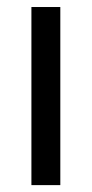

<svg xmlns="http://www.w3.org/2000/svg" viewBox="-20 -538 266 558"><path d="M71.3 -517.6H155.3V0H71.3Z"/></svg>

Font: Reddit Sans Chocolate
Style: Regular
Weight: 400
Designer: Stephen Hutchings
Foundry: Reddit
Version: Version 1.013